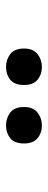

<svg xmlns="http://www.w3.org/2000/svg" viewBox="219 -1003 159 637"><g transform="rotate(-90 298.5 -684.5)"><path d="M141 -684Q141 -716 158.5 -730Q176 -744 201 -744Q225 -744 243.5 -730Q262 -716 262 -684Q262 -654 243.5 -639.5Q225 -625 201 -625Q176 -625 158.5 -639.5Q141 -654 141 -684ZM335 -684Q335 -716 352.5 -730Q370 -744 395 -744Q419 -744 437.5 -730Q456 -716 456 -684Q456 -654 437.5 -639.5Q419 -625 395 -625Q370 -625 352.5 -639.5Q335 -654 335 -684Z"/></g></svg>

Font: Noto Sans Ethiopic SemiBold
Style: Regular
Weight: 600
Designer: Monotype Design Team
Foundry: Monotype Imaging Inc.
Version: Version 2.102; ttfautohint (v1.8.4.7-5d5b)